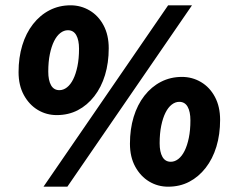

<svg xmlns="http://www.w3.org/2000/svg" viewBox="-20 -692 884 724"><path d="M194 -258Q155 -258 122.5 -277.5Q90 -297 70 -333.5Q50 -370 50 -420Q50 -475 64 -521Q78 -567 104.5 -601Q131 -635 167 -653.5Q203 -672 246 -672Q285 -672 318 -652.5Q351 -633 370.5 -596.5Q390 -560 390 -510Q390 -455 376 -409Q362 -363 335.5 -329Q309 -295 273.5 -276.5Q238 -258 194 -258ZM204 -352Q219 -352 232.5 -362.5Q246 -373 256 -393Q266 -413 272 -442Q278 -471 278 -508Q278 -541 267.5 -559.5Q257 -578 236 -578Q221 -578 207.5 -567.5Q194 -557 184 -537Q174 -517 168 -488Q162 -459 162 -422Q162 -389 172.5 -370.5Q183 -352 204 -352ZM144 12 614 -672H704L234 12ZM614 12Q575 12 542.5 -7.5Q510 -27 490 -63.5Q470 -100 470 -150Q470 -205 484 -251Q498 -297 524.5 -331Q551 -365 587 -383.5Q623 -402 666 -402Q705 -402 738 -382.5Q771 -363 790.5 -326.5Q810 -290 810 -240Q810 -185 796 -139Q782 -93 755.5 -59Q729 -25 693.5 -6.5Q658 12 614 12ZM624 -82Q639 -82 652.5 -92.5Q666 -103 676 -123Q686 -143 692 -172Q698 -201 698 -238Q698 -271 687.5 -289.5Q677 -308 656 -308Q641 -308 627.5 -297.5Q614 -287 604 -267Q594 -247 588 -218Q582 -189 582 -152Q582 -119 592.5 -100.5Q603 -82 624 -82Z"/></svg>

Font: Source Sans 3 Black
Style: Italic
Weight: 900
Italic angle: -11°
Designer: Paul D. Hunt
Foundry: Adobe
Version: Version 3.052;hotconv 1.1.0;makeotfexe 2.6.0